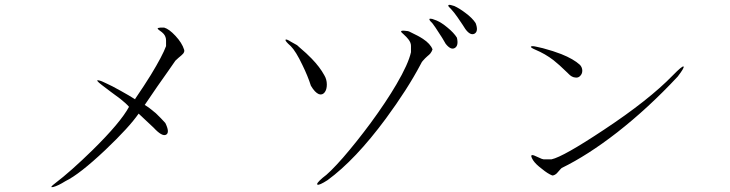

<svg xmlns="http://www.w3.org/2000/svg" viewBox="-20 -823 3040 800"><path d="M664.1 -708H648.4Q636.7 -707 636.7 -704.1Q636.7 -702.1 644.5 -696.3Q656.2 -688.5 662.1 -681.6Q671.9 -669.9 671.9 -654.3V-630.9Q657.2 -590.8 608.4 -510.7Q582 -467.8 543.9 -412.1L543 -409.2Q518.6 -424.8 483.4 -444.3Q443.4 -466.8 422.9 -475.6Q402.3 -486.3 390.6 -488.3Q375 -491.2 404.3 -468.8L440.4 -441.4Q467.8 -421.9 481.4 -411.1Q504.9 -392.6 517.6 -377.9Q481.4 -311.5 366.2 -198.2Q274.4 -108.4 210 -59.6Q182.6 -39.1 202.1 -43.9Q221.7 -48.8 252.9 -68.4Q311.5 -96.7 418.9 -198.2Q518.6 -293 557.6 -349.6L620.1 -291Q655.3 -252.9 671.9 -261.7Q688.5 -270.5 668.9 -310.5Q651.4 -330.1 628.9 -351.6Q601.6 -375 583 -385.7Q607.4 -421.9 635.7 -462.9Q652.3 -486.3 679.7 -525.4L710.9 -570.3L723.6 -582Q738.3 -593.8 743.2 -599.6Q750 -608.4 747.1 -616.2Q738.3 -644.5 710.9 -673.8Q684.6 -702.1 664.1 -708Z M1679.7 -693.4 1662.1 -695.3Q1649.4 -695.3 1651.4 -691.4Q1651.4 -688.5 1662.1 -679.7Q1675.8 -667 1681.6 -659.2Q1692.4 -645.5 1692.4 -631.8V-605.5Q1681.6 -556.6 1631.8 -471.7Q1588.9 -398.4 1524.4 -310.5Q1465.8 -231.4 1409.2 -166Q1352.5 -101.6 1324.2 -82Q1295.9 -57.6 1302.7 -53.7Q1309.6 -49.8 1344.7 -72.3Q1460.9 -157.2 1587.9 -329.1Q1677.7 -451.2 1731.4 -552.7Q1736.3 -564.5 1745.1 -573.2Q1750 -579.1 1759.8 -587.9Q1769.5 -595.7 1773.4 -600.6Q1779.3 -608.4 1782.2 -617.2Q1773.4 -640.6 1742.2 -661.1Q1724.6 -672.9 1685.5 -691.4ZM1217.8 -634.8 1193.4 -648.4Q1171.9 -662.1 1169.9 -657.2Q1167 -652.3 1191.4 -630.9Q1212.9 -609.4 1240.2 -551.8Q1262.7 -505.9 1275.4 -465.8Q1292 -437.5 1308.6 -430.7Q1323.2 -425.8 1333 -438.5Q1341.8 -450.2 1341.8 -470.7Q1341.8 -492.2 1331.1 -509.8Q1312.5 -543.9 1278.3 -579.1Q1258.8 -599.6 1227.5 -626ZM1799.8 -737.3 1781.2 -744.1Q1771.5 -746.1 1769.5 -744.1Q1766.6 -740.2 1781.2 -726.6Q1792 -712.9 1808.6 -686.5Q1823.2 -665 1836.9 -640.6Q1858.4 -613.3 1875 -623Q1891.6 -632.8 1883.8 -666Q1871.1 -686.5 1844.7 -708Q1820.3 -728.5 1799.8 -737.3ZM1873 -797.9 1859.4 -801.8Q1848.6 -804.7 1847.7 -799.8Q1847.7 -795.9 1859.4 -785.2Q1872.1 -771.5 1885.7 -752Q1893.6 -740.2 1908.2 -718.8L1918.9 -702.1Q1939.5 -673.8 1957 -682.6Q1974.6 -692.4 1961.9 -726.6Q1948.2 -748 1918.9 -769.5Q1894.5 -788.1 1873 -797.9Z M2242.2 -622.1 2216.8 -627.9Q2196.3 -632.8 2192.4 -628.9Q2189.5 -625 2210 -616.2Q2252 -598.6 2286.1 -572.3Q2307.6 -555.7 2345.7 -518.6L2348.6 -515.6Q2362.3 -501 2377 -500Q2389.6 -498 2397.5 -506.8Q2406.2 -515.6 2406.2 -528.3Q2406.2 -542 2396.5 -552.7Q2370.1 -577.1 2318.4 -597.7Q2286.1 -610.4 2242.2 -622.1ZM2278.3 -159.2H2250Q2246.1 -158.2 2237.3 -161.1Q2232.4 -163.1 2221.7 -168Q2202.1 -177.7 2197.3 -176.8Q2188.5 -175.8 2201.2 -155.3Q2211.9 -138.7 2238.3 -119.1Q2261.7 -99.6 2281.2 -91.8Q2290 -91.8 2299.8 -100.6Q2304.7 -105.5 2315.4 -118.2L2320.3 -123Q2428.7 -175.8 2551.8 -271.5Q2681.6 -373 2803.7 -503.9Q2833 -542 2828.1 -545.9Q2823.2 -549.8 2783.2 -508.8Q2683.6 -406.2 2496.1 -282.2Q2327.1 -169.9 2278.3 -159.2Z"/></svg>

Font: BatangChe
Style: Regular
Weight: 400
Monospace: yes
Version: Version 2.21